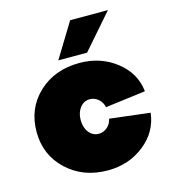

<svg xmlns="http://www.w3.org/2000/svg" viewBox="-115 -854 866 967"><g transform="rotate(-15 318.5 -370.0)"><path d="M611 -317 401 -290Q396 -316 376.5 -333Q357 -350 332 -350Q301 -350 281 -324.5Q261 -299 261 -260Q261 -221 281 -195.5Q301 -170 332 -170Q357 -170 376.5 -187Q396 -204 401 -230L611 -205Q600 -108 519.5 -44Q439 20 329 20Q201 20 116 -59.5Q31 -139 31 -260Q31 -382 115 -461Q199 -540 329 -540Q439 -540 520 -476.5Q601 -413 611 -317ZM340 -760H537L380 -580H230Z"/></g></svg>

Font: Metropolitano Black
Style: Regular
Weight: 900
Designer: Fonts by Alex Slobzheninov & Chris M. Simpson / Changes by Cristiano Sobral
Foundry: Fonts by Alex Slobzheninov & Chris M. Simpson / Changes by Cristiano Sobral
Version: Version 1.00;August 30, 2020;FontCreator 13.0.0.2681 64-bit